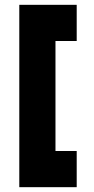

<svg xmlns="http://www.w3.org/2000/svg" viewBox="-20 -720 388 796"><path d="M298 56H60V-700H298V-550H210V-94H298Z"/></svg>

Font: Urbanist
Style: Regular
Weight: 400
Designer: Corey Hu
Foundry: Corey Hu
Version: Version 1.2; befe77262ef67d88f1d94aa3d2e49ef1327b4483